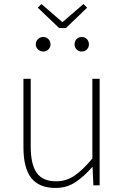

<svg xmlns="http://www.w3.org/2000/svg" viewBox="-20 -917 617 950"><path d="M291 -809H287L185 -897L167 -879L273 -778H306L411 -879L393 -897ZM194 -662Q209 -662 219.5 -672.5Q230 -683 230 -697Q230 -713 219.5 -723.5Q209 -734 194 -734Q179 -734 168 -723.5Q157 -713 157 -697Q157 -683 168 -672.5Q179 -662 194 -662ZM384 -662Q400 -662 410 -672.5Q420 -683 420 -697Q420 -713 410 -723.5Q400 -734 384 -734Q369 -734 359 -723.5Q349 -713 349 -697Q349 -683 359 -672.5Q369 -662 384 -662ZM255 13Q310 13 353 -15.5Q396 -44 436 -90H438L442 0H473V-527H437V-133Q388 -74 347.5 -47Q307 -20 258 -20Q191 -20 161.5 -62Q132 -104 132 -192V-527H96V-188Q96 -85 135 -36Q174 13 255 13Z"/></svg>

Font: Spoqa Han Sans Neo Thin
Style: Regular
Weight: 100
Designer: [Spoqa Han Sans Neo] Dong-huui Kim  Younghwa Kang  Yujin Lee  [Noto Sans] Ryoko NISHIZUKA  (kana & ideographs); Paul D. 
Foundry: Spoqa (http://www.spoqa-han-sans.com)
Version: Version 1.100;hotconv 1.0.109;makeotfexe 2.5.65596